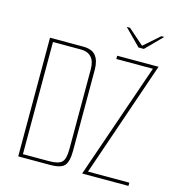

<svg xmlns="http://www.w3.org/2000/svg" viewBox="-113 -871 896 969"><g transform="rotate(15 335.0 -386.5)"><path d="M430 -773H447L529 -701L611 -773H626L542 -688H514ZM70 -620H243Q290 -620 310 -594.5Q330 -569 330 -522V-99Q330 -45 312.5 -22.5Q295 0 235 0H70ZM226 -17Q275 -17 292.5 -33.5Q310 -50 310 -102V-519Q310 -562 290.5 -582.5Q271 -603 237 -603H90V-17ZM404 0 612 -603H421V-620H637L430 -17H646V0Z"/></g></svg>

Font: Smooch Sans Thin
Style: Regular
Weight: 100
Designer: Robert E. Leuschke
Foundry: Robert E. Leuschke
Version: Version 1.010